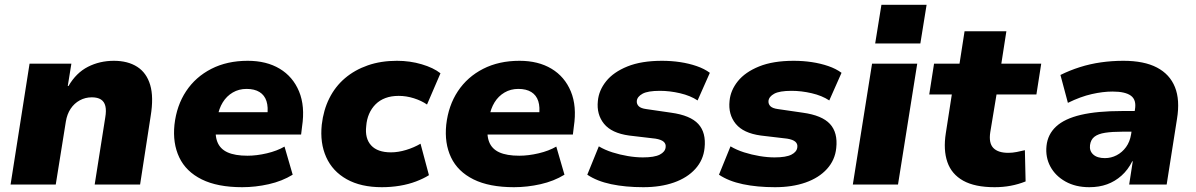

<svg xmlns="http://www.w3.org/2000/svg" viewBox="-20 -768 4977 799"><path d="M24 0 103 -503H277L262 -410H265Q297 -465 346 -490Q395 -515 454 -515Q512 -515 551 -490Q590 -465 605 -414.5Q620 -364 607 -285L563 0H374L418 -279Q423 -308 418.5 -326.5Q414 -345 400 -354Q386 -363 362 -363Q335 -363 312 -350.5Q289 -338 274 -315.5Q259 -293 254 -262L212 0Z M988 11Q885 11 819.5 -21.5Q754 -54 726 -113Q698 -172 706 -249Q715 -329 754.5 -388.5Q794 -448 859.5 -481.5Q925 -515 1011 -515Q1089 -515 1144 -482Q1199 -449 1224.5 -387.5Q1250 -326 1237 -241L1233 -208H851L866 -301H1104L1092 -286Q1097 -322 1089 -347Q1081 -372 1060 -385Q1039 -398 1006 -398Q974 -398 948.5 -383Q923 -368 907 -342Q891 -316 885 -281L880 -252Q873 -207 884.5 -177.5Q896 -148 927 -134Q958 -120 1010 -120Q1048 -120 1090.5 -130Q1133 -140 1164 -158L1198 -41Q1154 -14 1098.5 -1.5Q1043 11 988 11Z M1569 11Q1482 11 1423 -22Q1364 -55 1337.5 -114Q1311 -173 1319 -249Q1326 -310 1350.5 -359Q1375 -408 1415.5 -442.5Q1456 -477 1510.5 -496Q1565 -515 1632 -515Q1686 -515 1735 -500.5Q1784 -486 1813 -463L1757 -333Q1734 -349 1702.5 -359Q1671 -369 1639 -369Q1608 -369 1584 -360Q1560 -351 1543 -334Q1526 -317 1516 -294Q1506 -271 1504 -243Q1498 -192 1524.5 -163Q1551 -134 1607 -134Q1637 -134 1670 -144Q1703 -154 1730 -170L1765 -39Q1743 -25 1711.5 -13Q1680 -1 1643.5 5Q1607 11 1569 11Z M2119 11Q2016 11 1950.5 -21.5Q1885 -54 1857 -113Q1829 -172 1837 -249Q1846 -329 1885.5 -388.5Q1925 -448 1990.5 -481.5Q2056 -515 2142 -515Q2220 -515 2275 -482Q2330 -449 2355.5 -387.5Q2381 -326 2368 -241L2364 -208H1982L1997 -301H2235L2223 -286Q2228 -322 2220 -347Q2212 -372 2191 -385Q2170 -398 2137 -398Q2105 -398 2079.5 -383Q2054 -368 2038 -342Q2022 -316 2016 -281L2011 -252Q2004 -207 2015.5 -177.5Q2027 -148 2058 -134Q2089 -120 2141 -120Q2179 -120 2221.5 -130Q2264 -140 2295 -158L2329 -41Q2285 -14 2229.5 -1.5Q2174 11 2119 11Z M2657 11Q2583 11 2523.5 -1.5Q2464 -14 2424 -41L2472 -159Q2497 -144 2528.5 -134Q2560 -124 2593 -118.5Q2626 -113 2655 -113Q2703 -113 2725.5 -124.5Q2748 -136 2750 -155Q2752 -169 2742 -178Q2732 -187 2708 -191L2598 -204Q2525 -214 2493.5 -253Q2462 -292 2468 -348Q2472 -392 2502.5 -430Q2533 -468 2591 -491.5Q2649 -515 2735 -515Q2774 -515 2810.5 -509.5Q2847 -504 2879 -493Q2911 -482 2934 -465L2883 -350Q2853 -370 2810 -380Q2767 -390 2726 -390Q2676 -390 2654 -378Q2632 -366 2630 -348Q2629 -335 2638 -326Q2647 -317 2670 -314L2773 -299Q2853 -288 2886 -252Q2919 -216 2912 -152Q2907 -102 2873.5 -65Q2840 -28 2784.5 -8.5Q2729 11 2657 11Z M3205 11Q3131 11 3071.5 -1.5Q3012 -14 2972 -41L3020 -159Q3045 -144 3076.5 -134Q3108 -124 3141 -118.5Q3174 -113 3203 -113Q3251 -113 3273.5 -124.5Q3296 -136 3298 -155Q3300 -169 3290 -178Q3280 -187 3256 -191L3146 -204Q3073 -214 3041.5 -253Q3010 -292 3016 -348Q3020 -392 3050.5 -430Q3081 -468 3139 -491.5Q3197 -515 3283 -515Q3322 -515 3358.5 -509.5Q3395 -504 3427 -493Q3459 -482 3482 -465L3431 -350Q3401 -370 3358 -380Q3315 -390 3274 -390Q3224 -390 3202 -378Q3180 -366 3178 -348Q3177 -335 3186 -326Q3195 -317 3218 -314L3321 -299Q3401 -288 3434 -252Q3467 -216 3460 -152Q3455 -102 3421.5 -65Q3388 -28 3332.5 -8.5Q3277 11 3205 11Z M3622 -587 3648 -748H3836L3810 -587ZM3529 0 3609 -503H3797L3717 0Z M4119 11Q4037 11 3988.5 -16Q3940 -43 3922.5 -93.5Q3905 -144 3916 -214L3941 -375H3847L3867 -503H3973L3994 -638H4168L4147 -503H4313L4293 -375H4127L4101 -218Q4094 -173 4113.5 -152.5Q4133 -132 4176 -132Q4193 -132 4211 -135.5Q4229 -139 4245 -143L4248 -13Q4218 -1 4186 5Q4154 11 4119 11Z M4513 11Q4456 11 4414 -12.5Q4372 -36 4351 -75Q4330 -114 4335 -161Q4340 -209 4375 -241.5Q4410 -274 4478 -290Q4546 -306 4650 -306H4722L4709 -220H4651Q4608 -220 4579 -215.5Q4550 -211 4534.5 -199Q4519 -187 4516 -164Q4513 -140 4529.5 -125Q4546 -110 4578 -110Q4604 -110 4627 -122Q4650 -134 4666 -156Q4682 -178 4687 -209L4703 -312Q4710 -352 4686.5 -369.5Q4663 -387 4610 -387Q4570 -387 4523.5 -376.5Q4477 -366 4424 -340L4393 -456Q4431 -475 4473.5 -488.5Q4516 -502 4561.5 -508.5Q4607 -515 4655 -515Q4741 -515 4794.5 -487Q4848 -459 4869.5 -405.5Q4891 -352 4878 -273L4835 0H4679L4694 -97H4692Q4674 -61 4647 -37Q4620 -13 4587 -1Q4554 11 4513 11Z"/></svg>

Font: Nunito Sans 8pt Black
Style: Italic
Weight: 900
Italic angle: -9°
Version: Version 3.101;gftools[0.9.27]